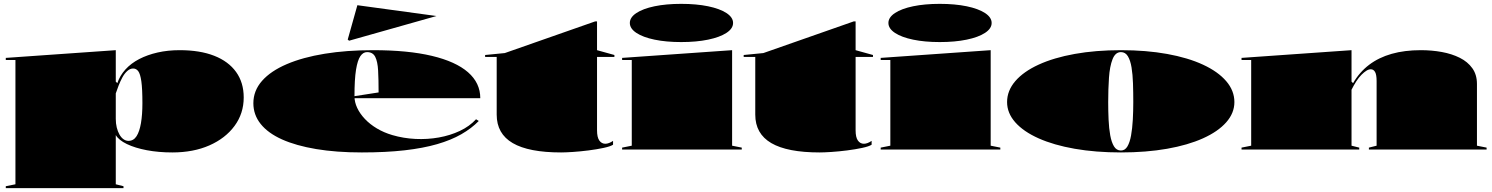

<svg xmlns="http://www.w3.org/2000/svg" viewBox="-20 -775 7734 995"><path d="M10 200V190L60 180V-464H10V-475L580 -515V-352L588 -344Q601 -383 630 -415Q659 -447 701.5 -469Q744 -491 797 -503Q850 -515 911 -515Q1016 -515 1090 -486Q1164 -457 1203.5 -402Q1243 -347 1243 -270Q1243 -187 1195.5 -122.5Q1148 -58 1065 -21.5Q982 15 873 15Q802 15 741 3.5Q680 -8 637.5 -28.5Q595 -49 580 -75V180L620 190V200ZM646 -45Q672 -45 687.5 -69Q703 -93 710.5 -137Q718 -181 718 -240Q718 -315 712.5 -353.5Q707 -392 696.5 -406Q686 -420 670 -420Q654 -420 639.5 -407Q625 -394 614 -373.5Q603 -353 594.5 -331Q586 -309 580 -291V-159Q580 -135 585 -114.5Q590 -94 599 -78Q608 -62 620 -53.5Q632 -45 646 -45Z M1913 -515Q2094 -515 2218 -485.5Q2342 -456 2405.5 -400.5Q2469 -345 2469 -266H1813V-276L1942 -296Q1942 -363 1939.5 -409.5Q1937 -456 1924.5 -480.5Q1912 -505 1882 -505Q1862 -505 1847.5 -484Q1833 -463 1825 -413.5Q1817 -364 1817 -276Q1817 -246 1831 -216Q1845 -186 1871 -158.5Q1897 -131 1933 -109.5Q1969 -88 2013 -75Q2071 -58 2133 -55Q2195 -52 2254 -62.5Q2313 -73 2363 -96.5Q2413 -120 2447 -157L2461 -148Q2424 -110 2371 -79.5Q2318 -49 2245.5 -28Q2173 -7 2076.5 4Q1980 15 1855 15Q1723 15 1618.5 -2.5Q1514 -20 1441.5 -52.5Q1369 -85 1331 -132.5Q1293 -180 1293 -240Q1293 -305 1338 -356Q1383 -407 1466 -442.5Q1549 -478 1662.5 -496.5Q1776 -515 1913 -515ZM1789 -564 1782 -570 1832 -748 2242 -692Z M2888 15Q2720 15 2637 -33.5Q2554 -82 2554 -181V-480H2494V-490L2596 -500L3064 -664H3074V-515L3164 -490V-480H3074V-100Q3074 -63 3086 -46.5Q3098 -30 3117 -30Q3126 -30 3136.5 -34Q3147 -38 3157 -45V-25Q3143 -16 3108 -8.5Q3073 -1 3030 4.5Q2987 10 2948.5 12.5Q2910 15 2888 15Z M3510 -557Q3432 -557 3372 -569.5Q3312 -582 3278 -604.5Q3244 -627 3244 -656Q3244 -685 3278 -707.5Q3312 -730 3372 -742.5Q3432 -755 3510 -755Q3589 -755 3649.5 -742.5Q3710 -730 3744.5 -707.5Q3779 -685 3779 -656Q3779 -627 3744.5 -604.5Q3710 -582 3649.5 -569.5Q3589 -557 3510 -557ZM3204 0V-10L3254 -20V-464H3204V-475L3774 -515V-20L3824 -10V0Z M4228 15Q4060 15 3977 -33.5Q3894 -82 3894 -181V-480H3834V-490L3936 -500L4404 -664H4414V-515L4504 -490V-480H4414V-100Q4414 -63 4426 -46.5Q4438 -30 4457 -30Q4466 -30 4476.5 -34Q4487 -38 4497 -45V-25Q4483 -16 4448 -8.5Q4413 -1 4370 4.5Q4327 10 4288.5 12.5Q4250 15 4228 15Z M4850 -557Q4772 -557 4712 -569.5Q4652 -582 4618 -604.5Q4584 -627 4584 -656Q4584 -685 4618 -707.5Q4652 -730 4712 -742.5Q4772 -755 4850 -755Q4929 -755 4989.5 -742.5Q5050 -730 5084.5 -707.5Q5119 -685 5119 -656Q5119 -627 5084.5 -604.5Q5050 -582 4989.5 -569.5Q4929 -557 4850 -557ZM4544 0V-10L4594 -20V-464H4544V-475L5114 -515V-20L5164 -10V0Z M5789 -515Q5920 -515 6028 -495.5Q6136 -476 6214 -440Q6292 -404 6334.5 -354.5Q6377 -305 6377 -246Q6377 -189 6334.5 -141Q6292 -93 6214 -58Q6136 -23 6028 -4Q5920 15 5789 15Q5658 15 5549.5 -4Q5441 -23 5362.5 -58Q5284 -93 5241.5 -141Q5199 -189 5199 -246Q5199 -305 5241.5 -354.5Q5284 -404 5362.5 -440Q5441 -476 5549.5 -495.5Q5658 -515 5789 -515ZM5789 -505Q5760 -505 5745.5 -468Q5731 -431 5727 -372Q5723 -313 5723 -246Q5723 -200 5725 -155Q5727 -110 5733.5 -74Q5740 -38 5753 -16.5Q5766 5 5789 5Q5810 5 5822.5 -16Q5835 -37 5841.5 -73Q5848 -109 5850.5 -154Q5853 -199 5853 -246Q5853 -296 5851.5 -342.5Q5850 -389 5844 -425.5Q5838 -462 5825 -483.5Q5812 -505 5789 -505Z M7684 -10V0H7074V-10L7114 -20V-355Q7114 -388 7106 -402Q7098 -416 7084 -416Q7073 -416 7061 -408.5Q7049 -401 7035.5 -387.5Q7022 -374 7009 -354Q6996 -334 6984 -310V-20L7024 -10V0H6414V-10L6464 -20V-464H6414V-475L6984 -515V-352L6992 -344Q7025 -401 7075 -439Q7125 -477 7192 -496Q7259 -515 7343 -515Q7400 -515 7452 -505.5Q7504 -496 7545 -475.5Q7586 -455 7610 -421.5Q7634 -388 7634 -340V-20Z"/></svg>

Font: Kalnia Expanded
Style: Bold
Weight: 700
Width: 7
Designer: Frida Medrano
Foundry: Frida Medrano
Version: Version 1.105